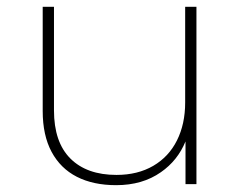

<svg xmlns="http://www.w3.org/2000/svg" viewBox="-20 -539 706 562"><path d="M320 3Q253 3 205 -21.5Q157 -46 131 -94.5Q105 -143 105 -214V-519H138V-216Q138 -123 186 -75Q234 -27 321 -27Q383 -27 428.5 -53.5Q474 -80 498 -128Q522 -176 522 -239V-519H555V0H523V-125Q500 -69 451 -35Q397 3 320 3Z"/></svg>

Font: Montserrat Thin ExtraLight
Style: Regular
Weight: 250
Version: Version 9.000